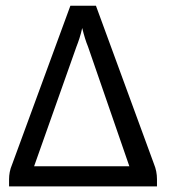

<svg xmlns="http://www.w3.org/2000/svg" viewBox="-20 -662 604 682"><path d="M12.2 -25.4Q12.2 -37.6 14.6 -50.8Q17.1 -64 22.9 -77.6L230 -641.6H320.8L526.9 -79.6Q537.6 -53.7 537.6 -25.9V0H12.2ZM101.1 -71.3H439.5L292.5 -496.6Q281.7 -522.5 272 -562.5Q267.6 -542.5 262.2 -525.9Q256.8 -509.3 251.5 -496.1Z"/></svg>

Font: Carlito
Style: Regular
Weight: 400
Designer: Lukasz Dziedzic
Foundry: tyPoland Lukasz Dziedzic
Version: Version 1.104